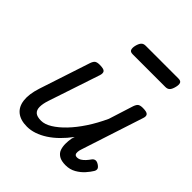

<svg xmlns="http://www.w3.org/2000/svg" viewBox="-212 -912 1070 1070"><g transform="rotate(45 323.0 -377.5)"><path d="M172 16Q121 16 91.5 -7.5Q62 -31 56.5 -75.5Q51 -120 71 -182L170 -483Q177 -503 186.5 -509Q196 -515 215 -515Q247 -515 255 -505.5Q263 -496 257 -476L155 -170Q144 -137 144 -112.5Q144 -88 158 -75.5Q172 -63 204 -63Q233 -63 266.5 -83.5Q300 -104 335 -140.5Q370 -177 403 -227Q436 -277 464 -338L510 -483Q517 -503 526.5 -509Q536 -515 555 -515Q586 -515 594.5 -505.5Q603 -496 596 -476L477 -111Q472 -97 471 -85Q470 -73 474.5 -66.5Q479 -60 490 -60Q503 -60 514.5 -67Q526 -74 536.5 -85.5Q547 -97 556 -110Q563 -120 574 -122Q585 -124 600 -114Q615 -104 616.5 -94.5Q618 -85 612 -75Q602 -58 583 -36.5Q564 -15 537 0.5Q510 16 476 16Q442 16 423 4Q404 -8 397.5 -27Q391 -46 391 -68.5Q391 -91 395 -113L401 -132Q375 -97 347 -69.5Q319 -42 289.5 -23Q260 -4 230.5 6Q201 16 172 16ZM304 -686Q284 -686 280 -698Q276 -710 280 -728Q285 -749 294 -760Q303 -771 321 -771H579Q599 -771 603 -759Q607 -747 602 -728Q597 -707 588 -696.5Q579 -686 561 -686Z"/></g></svg>

Font: Playwrite NL
Style: Regular
Weight: 400
Designer: Veronika Burian, José Scaglione
Foundry: TypeTogether
Version: Version 1.002